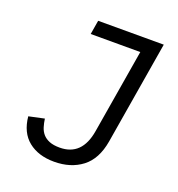

<svg xmlns="http://www.w3.org/2000/svg" viewBox="-129 -805 858 924"><g transform="rotate(20 300.0 -343.0)"><path d="M553 -698 465 -170Q449 -76 391.5 -32Q334 12 249 12Q168 12 117 -29Q66 -70 58 -151L137 -168Q140 -146 146 -126.5Q152 -107 164.5 -92.5Q177 -78 198 -69.5Q219 -61 251 -61Q365 -61 387 -195L459 -626H205L217 -698Z"/></g></svg>

Font: IBM Plex Mono
Style: Italic
Weight: 400
Italic angle: -9°
Monospace: yes
Designer: Mike Abbink, Paul van der Laan, Pieter van Rosmalen
Foundry: Bold Monday
Version: Version 2.3